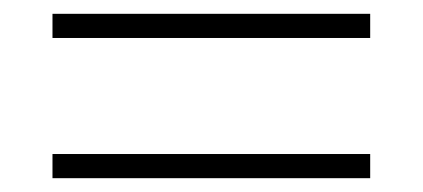

<svg xmlns="http://www.w3.org/2000/svg" viewBox="-20 -492 612 278"><path d="M56 -437H516V-472H56ZM56 -234H516V-269H56Z"/></svg>

Font: Noto Sans Sinhala ExtraLight
Style: Regular
Weight: 200
Designer: Jelle Bosma - Monotype Design Team
Foundry: Monotype Imaging Inc.
Version: Version 2.006